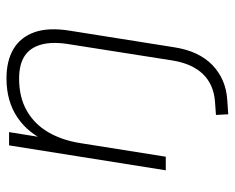

<svg xmlns="http://www.w3.org/2000/svg" viewBox="-86 -446 725 593"><g transform="rotate(-90 276.5 -149.5)"><path d="M220 193 218 155 259 152Q312 148 344 115Q376 82 386 22L436 -296Q445 -349 435.5 -384Q426 -419 400 -436Q374 -453 330 -453Q273 -453 231.5 -429.5Q190 -406 165 -363.5Q140 -321 131 -264L89 0H47L124 -484H165L146 -366L135 -364Q160 -424 210 -458Q260 -492 331 -492Q385 -492 421.5 -470.5Q458 -449 473.5 -405.5Q489 -362 478 -295L427 26Q421 65 407 94.5Q393 124 371.5 144.5Q350 165 323 176.5Q296 188 263 190Z"/></g></svg>

Font: Nunito Sans 12pt ExtraLight 12pt ExtraLight
Style: Italic
Weight: 250
Italic angle: -9°
Version: Version 3.101;gftools[0.9.27]